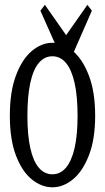

<svg xmlns="http://www.w3.org/2000/svg" viewBox="-20 -776 437 800"><path d="M198.2 4.4Q153.3 4.4 112.5 -28.6Q71.8 -61.5 46.4 -128.2Q21 -194.8 21 -293.5Q21 -393.6 46.4 -461.4Q71.8 -529.3 112.5 -563.5Q153.3 -597.7 198.2 -597.7Q243.2 -597.7 283.7 -563.5Q324.2 -529.3 350.3 -461.4Q376.5 -393.6 376.5 -293.5Q376.5 -195.3 350.3 -128.4Q324.2 -61.5 283.7 -28.6Q243.2 4.4 198.2 4.4ZM198.2 -49.8Q231.4 -49.8 254.9 -77.4Q278.3 -105 290.8 -159.2Q303.2 -213.4 303.2 -293.5Q303.2 -375 290.8 -430.4Q278.3 -485.8 254.9 -513.7Q231.4 -541.5 198.2 -541.5Q165 -541.5 141.6 -513.7Q118.2 -485.8 106.2 -430.4Q94.2 -375 94.2 -293.5Q94.2 -213.4 106.2 -159.2Q118.2 -105 141.6 -77.4Q165 -49.8 198.2 -49.8ZM167 -755.9 287.6 -584H223.6L344.2 -755.9L362.8 -731.4L285.2 -554.2H227.1L148.4 -731.4Z"/></svg>

Font: Scarab Serif
Style: Regular
Weight: 400
Designer: John Roberts
Foundry: Scarab
Version: 1.0